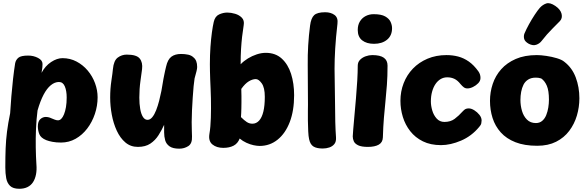

<svg xmlns="http://www.w3.org/2000/svg" viewBox="-20 -897 3637 1192"><path d="M74 -504Q78 -525 94 -538.5Q110 -552 155 -552Q188 -552 216 -537.5Q244 -523 244 -500Q244 -489 243 -479Q242 -469 238 -445Q261 -488 297.5 -512Q334 -536 368 -536Q415 -536 455 -515Q495 -494 524.5 -459Q554 -424 570 -380.5Q586 -337 586 -293Q586 -240 569 -189.5Q552 -139 521.5 -99Q491 -59 449.5 -35.5Q408 -12 359 -12Q329 -12 305.5 -16.5Q282 -21 267 -27Q233 -41 224 -64.5Q215 -88 215 -112Q215 -144 230.5 -157.5Q246 -171 264 -171Q272 -171 281 -169Q290 -167 298 -163Q310 -158 320.5 -154Q331 -150 340 -150Q351 -150 360.5 -159.5Q370 -169 377.5 -187.5Q385 -206 389.5 -232Q394 -258 394 -292Q394 -333 382.5 -360.5Q371 -388 346 -388Q320 -388 295.5 -368Q271 -348 250.5 -309Q230 -270 213 -211Q206 -157 203.5 -97.5Q201 -38 202 19Q203 76 206 123Q209 158 203.5 186Q198 214 185 234Q172 254 150.5 264.5Q129 275 100 275Q61 275 42.5 257Q24 239 18.5 209Q13 179 13 143Q13 76 15 24Q17 -28 23.5 -79.5Q30 -131 43 -194Q46 -244 50.5 -299Q55 -354 61 -407Q67 -460 74 -504Z M681 -468Q686 -521 711 -539.5Q736 -558 767 -558Q828 -558 847.5 -533.5Q867 -509 862 -468Q859 -444 852 -394.5Q845 -345 845 -291Q845 -252 850.5 -220.5Q856 -189 867.5 -171Q879 -153 896 -153Q912 -153 925.5 -169.5Q939 -186 949.5 -213Q960 -240 968 -271Q976 -302 982 -332.5Q988 -363 991 -385Q992 -394 994.5 -406Q997 -418 999.5 -431Q1002 -444 1005 -457.5Q1008 -471 1011 -483Q1021 -528 1044 -545Q1067 -562 1104 -562Q1128 -562 1148.5 -557.5Q1169 -553 1182 -540Q1193 -531 1198.5 -516.5Q1204 -502 1204 -481Q1204 -471 1200 -455Q1196 -439 1188 -410Q1185 -393 1182 -361.5Q1179 -330 1176.5 -291.5Q1174 -253 1172 -213Q1170 -173 1170 -139Q1170 -108 1171 -83Q1172 -58 1172 -50Q1174 -6 1149 10Q1124 26 1093 26Q1053 26 1032.5 11.5Q1012 -3 1005.5 -26Q999 -49 999 -75Q999 -87 999 -98.5Q999 -110 999 -122Q984 -89 964 -57.5Q944 -26 913.5 -5.5Q883 15 836 15Q791 15 758.5 -12.5Q726 -40 705 -85.5Q684 -131 674 -185Q664 -239 664 -291Q664 -346 671.5 -395.5Q679 -445 681 -468Z M1307 -761Q1315 -796 1340.5 -807.5Q1366 -819 1391 -819Q1414 -819 1439.5 -811.5Q1465 -804 1481.5 -787Q1498 -770 1493 -741Q1487 -704 1483 -668.5Q1479 -633 1476.5 -592.5Q1474 -552 1474 -498Q1493 -518 1519 -534Q1545 -550 1574 -559.5Q1603 -569 1630 -569Q1690 -569 1729 -533.5Q1768 -498 1787 -438.5Q1806 -379 1806 -306Q1806 -210 1779 -139.5Q1752 -69 1703.5 -30Q1655 9 1592 9Q1576 9 1554.5 4.5Q1533 0 1510 -10.5Q1487 -21 1468 -37Q1456 -6 1430 7.5Q1404 21 1366 21Q1325 21 1299 0Q1273 -21 1280 -65Q1284 -88 1286 -112.5Q1288 -137 1289 -165Q1290 -193 1290 -225Q1290 -255 1289.5 -285.5Q1289 -316 1287.5 -346Q1286 -376 1285 -404Q1284 -432 1283.5 -456Q1283 -480 1283 -498Q1283 -555 1286.5 -605Q1290 -655 1295.5 -695Q1301 -735 1307 -761ZM1476 -170Q1496 -150 1512 -139.5Q1528 -129 1547 -129Q1571 -129 1588.5 -148Q1606 -167 1615 -204Q1624 -241 1624 -296Q1624 -353 1605 -379.5Q1586 -406 1568 -406Q1558 -406 1547 -402.5Q1536 -399 1524.5 -392Q1513 -385 1501.5 -373.5Q1490 -362 1478 -345Q1479 -322 1479 -301Q1479 -280 1479 -261Q1479 -242 1478.5 -225.5Q1478 -209 1477.5 -195Q1477 -181 1476 -170Z M1892 -247Q1892 -370 1890.5 -493Q1889 -616 1905 -738Q1911 -785 1930.5 -803Q1950 -821 1999 -821Q2034 -821 2057 -804Q2080 -787 2075 -749Q2065 -663 2061 -595Q2057 -527 2057 -470Q2057 -413 2058.5 -361.5Q2060 -310 2060 -257Q2060 -197 2061.5 -140.5Q2063 -84 2066 -45Q2068 -18 2056 -3Q2044 12 2024.5 18.5Q2005 25 1984 25Q1946 25 1926 12.5Q1906 0 1899 -33Q1895 -50 1893.5 -82Q1892 -114 1891.5 -148.5Q1891 -183 1891.5 -210.5Q1892 -238 1892 -247Z M2201 -489Q2201 -511 2215 -525.5Q2229 -540 2250 -547.5Q2271 -555 2291 -555Q2340 -555 2363 -538.5Q2386 -522 2386 -490Q2386 -423 2382 -370Q2378 -317 2373 -268Q2368 -219 2363.5 -165.5Q2359 -112 2357 -44Q2356 -13 2331.5 1Q2307 15 2264 15Q2224 15 2203.5 5Q2183 -5 2176.5 -20Q2170 -35 2170 -50Q2170 -59 2173 -94Q2176 -129 2180.5 -179.5Q2185 -230 2190 -287Q2195 -344 2198 -397Q2201 -450 2201 -489ZM2201 -711Q2201 -742 2214.5 -764Q2228 -786 2250.5 -797.5Q2273 -809 2300 -809Q2347 -809 2371.5 -795Q2396 -781 2405 -761Q2414 -741 2414 -722Q2414 -676 2383 -650.5Q2352 -625 2302 -625Q2256 -625 2228.5 -646.5Q2201 -668 2201 -711Z M2718 4Q2653 4 2605.5 -19.5Q2558 -43 2527 -82.5Q2496 -122 2481 -171Q2466 -220 2466 -271Q2466 -329 2486 -380.5Q2506 -432 2543.5 -471Q2581 -510 2634 -532.5Q2687 -555 2752 -555Q2790 -555 2824.5 -546Q2859 -537 2890.5 -515Q2922 -493 2950 -454Q2957 -444 2960 -434Q2963 -424 2963 -413Q2963 -395 2949 -380.5Q2935 -366 2916.5 -357Q2898 -348 2882 -348Q2869 -348 2859.5 -355Q2850 -362 2839 -375Q2821 -398 2801 -407.5Q2781 -417 2757 -417Q2734 -417 2715.5 -406Q2697 -395 2683.5 -375Q2670 -355 2662.5 -327.5Q2655 -300 2655 -267Q2655 -241 2663.5 -211.5Q2672 -182 2691 -161Q2710 -140 2739 -140Q2777 -140 2802.5 -159Q2828 -178 2853 -206Q2862 -216 2870 -220Q2878 -224 2890 -224Q2906 -224 2924.5 -212.5Q2943 -201 2956.5 -184Q2970 -167 2970 -149Q2970 -142 2968 -131.5Q2966 -121 2955 -109Q2908 -52 2842.5 -24Q2777 4 2718 4Z M3313 -555Q3337 -555 3371.5 -550Q3406 -545 3437.5 -535.5Q3469 -526 3484 -513Q3532 -476 3554.5 -416Q3577 -356 3577 -287Q3577 -232 3561.5 -179.5Q3546 -127 3514 -84.5Q3482 -42 3432.5 -17Q3383 8 3315 8Q3236 8 3180 -14Q3124 -36 3089 -75Q3054 -114 3038 -164.5Q3022 -215 3022 -271Q3022 -325 3039 -376Q3056 -427 3091.5 -467Q3127 -507 3182 -531Q3237 -555 3313 -555ZM3211 -276Q3211 -242 3220.5 -209Q3230 -176 3251.5 -154.5Q3273 -133 3307 -133Q3330 -133 3346 -146.5Q3362 -160 3371 -182Q3380 -204 3384 -229.5Q3388 -255 3388 -278Q3388 -334 3375 -364.5Q3362 -395 3340 -410Q3330 -413 3322.5 -414Q3315 -415 3306 -415Q3278 -415 3259 -403Q3240 -391 3230 -371Q3220 -351 3215.5 -326.5Q3211 -302 3211 -276Z M3341 -641Q3329 -626 3309 -619Q3289 -612 3263 -625Q3238 -639 3234 -656.5Q3230 -674 3236 -689Q3247 -715 3264 -746Q3281 -777 3299.5 -805Q3318 -833 3331 -848Q3349 -868 3371.5 -875.5Q3394 -883 3428 -860Q3460 -838 3466.5 -811Q3473 -784 3456 -766Q3445 -754 3410.5 -720Q3376 -686 3341 -641Z"/></svg>

Font: Playpen Sans ExtraBold
Style: Regular
Weight: 800
Designer: Laura Meseguer, Veronika Burian, José Scaglione
Foundry: TypeTogether
Version: Version 1.001